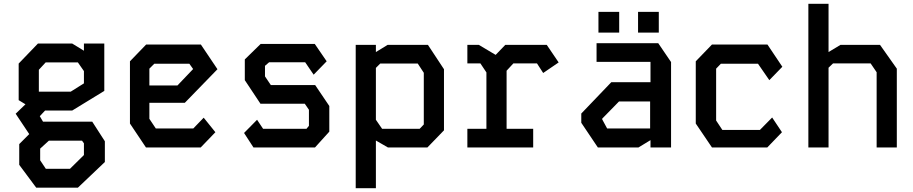

<svg xmlns="http://www.w3.org/2000/svg" viewBox="-20 -782 4840 1018"><path d="M239 -36H415L425 -22V40L351 113H223L193 68V6ZM186 -412 222 -451H393L425 -405V-340L355 -296H186ZM363 -196 533 -300V-551H425V-513L363 -551H181L79 -445V-251L115 -229L63 -179L135 -71L82 -18V92L172 213H393L536 77V-33L469 -137H208L191 -166L219 -196Z M755 -546 669 -457V-127L754 0H1044L1122 -81L1060 -158L1005 -101H806L772 -152V-237H960L1133 -415L1045 -546ZM772 -418 798 -444H984L1004 -416L921 -329H772Z M1362 -549H1649L1712 -457L1643 -386L1598 -452H1407L1385 -433V-377L1416 -331H1651L1726 -220V-84L1650 0H1324L1274 -77L1343 -147L1375 -99H1605L1618 -115V-200L1596 -232H1361L1278 -357V-467Z M2035 -544 1973 -506V-544H1866V216H1973V-37L2037 0H2246L2334 -91V-415L2249 -544ZM1973 -147V-422L1996 -445H2195L2227 -396V-122L2205 -99H2006Z M2458 -544V-446H2527L2559 -398V-99H2458V0H2807V-99H2666V-407L2702 -446H2827L2860 -395L2942 -451L2879 -544H2659L2608 -491L2519 -544Z M3143 -553V-454H3429V-346H3221L3062 -180V-131L3150 0H3365L3429 -39V0H3538V-453L3470 -553ZM3173 -149V-153L3262 -244H3427V-101H3199ZM3153 -609V-719H3263V-609ZM3363 -609V-719H3473V-609Z M3755 -546H4049L4128 -428L4059 -357L3999 -444H3802L3777 -418V-143L3810 -93H4009L4074 -159L4126 -81L4048 0H3755L3669 -127V-457Z M4266 -762H4373V-506L4436 -544H4646L4735 -418V0H4628V-399L4596 -446H4397L4373 -423V0H4266Z"/></svg>

Font: Kode Mono SemiBold
Style: Regular
Weight: 600
Monospace: yes
Designer: Isa Ozler
Foundry: Kadena LLC
Version: Version 1.206;gftools[0.9.28]